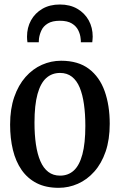

<svg xmlns="http://www.w3.org/2000/svg" viewBox="-20 -844 546 874"><path d="M26 -277Q26 -348 44.8 -402.2Q63.5 -456.5 96.2 -493.5Q129 -530.5 170.8 -549Q212.5 -567.5 258 -567.5Q336 -567.5 384.8 -530.5Q433.5 -493.5 456.5 -428.8Q479.5 -364 479.5 -280.5Q479.5 -208.5 460.8 -154Q442 -99.5 409.2 -62.8Q376.5 -26 334.5 -7.5Q292.5 11 247 11Q189 11 147.2 -10.2Q105.5 -31.5 78.5 -70.2Q51.5 -109 38.8 -161.5Q26 -214 26 -277ZM253.5 -44.5Q290.5 -44.5 316 -67.8Q341.5 -91 355 -141.2Q368.5 -191.5 368.5 -271Q368.5 -325 362.2 -369.2Q356 -413.5 342.8 -445.5Q329.5 -477.5 307.2 -494.8Q285 -512 253.5 -512Q216.5 -512 190.5 -488.8Q164.5 -465.5 150.8 -415.8Q137 -366 137 -285.5Q137 -231 143.5 -186.8Q150 -142.5 163.8 -110.5Q177.5 -78.5 199.8 -61.5Q222 -44.5 253.5 -44.5ZM252.5 -823.5Q298.5 -823.5 332 -804Q365.5 -784.5 383.8 -751.5Q402 -718.5 402 -677Q402 -671 401.2 -664.2Q400.5 -657.5 400 -651.5H348Q348 -654.5 348 -659Q348 -663.5 347 -668.5Q345.5 -687.5 336.2 -706.2Q327 -725 307 -737.2Q287 -749.5 252.5 -749.5Q218 -749.5 197.8 -737.2Q177.5 -725 168.8 -706.2Q160 -687.5 157.5 -668.5Q157 -663.5 156.8 -659Q156.5 -654.5 156.5 -651.5H105Q104 -657.5 103.5 -664.2Q103 -671 103 -677Q103 -718.5 121.2 -751.5Q139.5 -784.5 173 -804Q206.5 -823.5 252.5 -823.5Z"/></svg>

Font: Merriweather 24pt SemiCondensed
Style: Regular
Weight: 400
Width: 4
Designer: Eben Sorkin
Foundry: Eben Sorkin
Version: Version 2.100